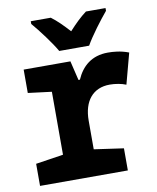

<svg xmlns="http://www.w3.org/2000/svg" viewBox="-85 -832 734 898"><g transform="rotate(-10 281.5 -383.0)"><path d="M230 -606H372C396 -649 447 -716 478 -753V-766H385C357 -745 332 -721 301 -687C271 -720 245 -746 218 -766H123V-753C155 -716 207 -647 230 -606ZM32 0H449V-105L309 -125V-261C309 -354 355 -410 435 -410C460 -410 491 -405 512 -396L551 -542C512 -557 476 -559 452 -559C375 -559 328 -517 302 -457H295L273 -549H51V-438L163 -424V-125L32 -105Z"/></g></svg>

Font: Noto Sans Mono SemiCondensed ExtraBold
Style: Regular
Weight: 800
Width: 4
Designer: Monotype Design Team
Foundry: Monotype Imaging Inc.
Version: Version 2.014